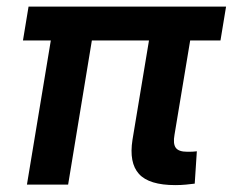

<svg xmlns="http://www.w3.org/2000/svg" viewBox="-20 -549 692 571"><path d="M501.5 1.5Q423.3 1.5 393.3 -31.7Q363.3 -64.9 374 -133.3L435.1 -501H557.6L499 -148.4Q494.1 -121.6 502.7 -109.6Q511.2 -97.7 536.6 -97.7Q545.9 -97.7 552.7 -97.9Q559.6 -98.1 565.4 -99.1L559.1 -2.9Q548.3 -1.5 533.2 0Q518.1 1.5 501.5 1.5ZM60.1 0 143.1 -501H265.1L182.6 0ZM48.3 -428.7 64.9 -529.3H652.3L635.7 -428.7Z"/></svg>

Font: Inter 24pt SemiBold
Style: Italic
Weight: 600
Italic angle: -9.3988°
Designer: Rasmus Andersson
Foundry: rsms
Version: Version 4.001;git-66647c0bb